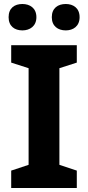

<svg xmlns="http://www.w3.org/2000/svg" viewBox="-20 -940 441 960"><path d="M23 -854C23 -809 53 -788 92 -788C129 -788 162 -809 162 -854C162 -900 129 -920 92 -920C53 -920 23 -900 23 -854ZM239 -854C239 -809 270 -788 309 -788C346 -788 378 -809 378 -854C378 -900 346 -920 309 -920C270 -920 239 -900 239 -854ZM364 0V-87L277 -116V-599L364 -627V-714H36V-627L123 -599V-116L36 -87V0Z"/></svg>

Font: Noto Sans Myanmar UI
Style: Bold
Weight: 700
Designer: Monotype Design Team
Foundry: Monotype Imaging Inc.
Version: Version 2.103